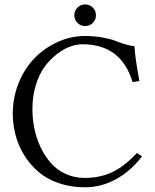

<svg xmlns="http://www.w3.org/2000/svg" viewBox="-20 -817 684 850"><path d="M323 -715.6Q309.1 -729.5 309.1 -749.5Q309.1 -769.5 323 -783.4Q336.9 -797.4 356.9 -797.4Q377 -797.4 390.9 -783.4Q404.8 -769.5 404.8 -749.5Q404.8 -729.5 390.9 -715.6Q377 -701.7 356.9 -701.7Q336.9 -701.7 323 -715.6ZM355.5 12.2Q293 12.2 239.7 -6.3Q186.5 -24.9 149.7 -56.6Q112.8 -88.4 86.9 -130.4Q61 -172.4 48.8 -219.2Q36.6 -266.1 36.6 -314.9Q36.6 -386.7 63.2 -451.2Q89.8 -515.6 134 -560.5Q178.2 -605.5 236.3 -631.6Q294.4 -657.7 356 -657.7Q397.5 -657.7 433.6 -651.1Q469.7 -644.5 490 -636.5Q510.3 -628.4 533.7 -621.1Q557.1 -613.8 575.2 -612.8Q578.1 -558.6 597.2 -458.5L566.9 -453.6Q516.6 -621.1 344.7 -621.1Q319.8 -621.1 291.3 -611.1Q262.7 -601.1 232.7 -578.1Q202.6 -555.2 178.5 -522.9Q154.3 -490.7 138.9 -441.4Q123.5 -392.1 123.5 -334Q123.5 -289.6 132.6 -246.3Q141.6 -203.1 160.4 -163.8Q179.2 -124.5 205.8 -94.5Q232.4 -64.5 271 -46.9Q309.6 -29.3 354.5 -29.3Q423.8 -29.3 478 -55.4Q532.2 -81.5 585.9 -139.6L608.9 -125Q558.1 -58.6 492.9 -23.2Q427.7 12.2 355.5 12.2Z"/></svg>

Font: Libertinage
Style: f
Weight: 400
Designer: OSP
Foundry: OSP
Version: Version 1.0; 2008; OFL relea